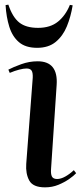

<svg xmlns="http://www.w3.org/2000/svg" viewBox="-20 -793 356 827"><path d="M121 -458Q122 -480 116 -489Q110 -498 94 -498Q82 -498 62.5 -493Q43 -488 22 -479L16 -493Q37 -504 71.5 -516.5Q106 -529 142 -529Q231 -529 224 -427L200 -67Q198 -44 203.5 -33Q209 -22 226 -22Q242 -22 261 -32.5Q280 -43 298 -60L308 -47Q298 -36 278 -22Q258 -8 231.5 3Q205 14 174 14Q122 14 106 -15.5Q90 -45 93 -87ZM140 -587Q90 -587 61.5 -611.5Q33 -636 20 -678Q7 -720 4 -771L16 -773Q34 -719 63 -696Q92 -673 144 -673Q197 -673 230 -700Q263 -727 281 -772L293 -770Q285 -721 268 -679.5Q251 -638 220 -612.5Q189 -587 140 -587Z"/></svg>

Font: Literata 72pt Medium
Style: Italic
Weight: 500
Italic angle: -2°
Designer: Latin by Veronika Burian and Jose Scaglione. Greek by Irene Vlachou. Cyrillic by Vera Evstafieva
Foundry: TypeTogether
Version: Version 3.002